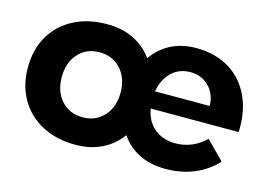

<svg xmlns="http://www.w3.org/2000/svg" viewBox="-78 -691 1182 845"><g transform="rotate(15 513.0 -268.5)"><path d="M998 -234H597Q607 -177 645.5 -145.5Q684 -114 740 -114Q819 -114 878 -171L959 -89Q917 -43 858 -18.5Q799 6 727 6Q659 6 607 -20Q555 -46 524 -93Q490 -46 437.5 -20Q385 6 317 6Q231 6 165.5 -28.5Q100 -63 64 -125.5Q28 -188 28 -269Q28 -351 64 -413Q100 -475 165.5 -509Q231 -543 317 -543Q386 -543 438.5 -517Q491 -491 525 -444Q557 -491 607.5 -517Q658 -543 723 -543Q810 -543 873.5 -504.5Q937 -466 969.5 -396Q1002 -326 998 -234ZM845 -312Q844 -365 810.5 -399.5Q777 -434 725 -434Q674 -434 639.5 -400.5Q605 -367 596 -312ZM451 -267Q451 -333 413.5 -374Q376 -415 317 -415Q257 -415 220 -374Q183 -333 183 -267Q183 -201 220 -160Q257 -119 317 -119Q376 -119 413.5 -160Q451 -201 451 -267Z"/></g></svg>

Font: Gontserrat SemiBold
Style: Regular
Weight: 600
Designer: Julieta Ulanovsky
Foundry: Julieta Ulanovsky
Version: Version 6.001